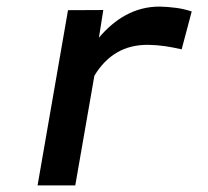

<svg xmlns="http://www.w3.org/2000/svg" viewBox="-20 -559 627 579"><path d="M461.4 -539.1Q485.8 -538.6 510.3 -535.4Q534.7 -532.2 558.1 -524.4L527.8 -410.2Q502.9 -416 478.3 -419.7Q453.6 -423.3 427.7 -423.8Q373 -424.3 332.8 -400.6Q292.5 -377 264.6 -330.6L207 0H93.3L185.1 -528.3L291.5 -528.8L278.3 -445.3Q295.9 -466.3 316.2 -483.6Q336.4 -501 359.4 -513.4Q382.3 -525.9 407.7 -532.5Q433.1 -539.1 461.4 -539.1Z"/></svg>

Font: TypoPRO Roboto Mono
Style: Italic
Weight: 500
Designer: Google
Version: Version 2.000986; 2015; ttfautohint (v1.3)